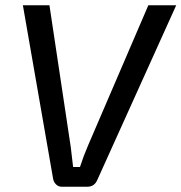

<svg xmlns="http://www.w3.org/2000/svg" viewBox="-20 -710 690 730"><path d="M650 -690 350 -26Q339 0 312 0H215Q202 0 193 -9Q184 -18 182 -30L67 -690H168L249 -151Q258 -78 258 -75H284Q298 -118 314 -155L544 -690Z"/></svg>

Font: Exo 2.0 Medium
Style: Italic
Weight: 500
Italic angle: -8°
Designer: Natanael Gama
Version: Version 1.001;PS 001.001;hotconv 1.0.70;makeotf.lib2.5.58329